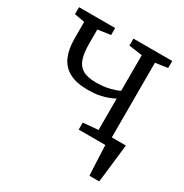

<svg xmlns="http://www.w3.org/2000/svg" viewBox="-169 -686 958 999"><g transform="rotate(30 310.5 -186.0)"><path d="M505.5 180Q504 157.5 503 134.8Q502 112 501 89.5Q500 67 499 44.5Q498 22 497 0L448 -51H591Q588.5 -28 585.8 -5Q583 18 580.5 41.2Q578 64.5 575.2 87.8Q572.5 111 569.8 134Q567 157 564 180ZM337 0V-42L427.5 -50V-238.5Q413 -230.5 391.2 -222.2Q369.5 -214 340.5 -208.2Q311.5 -202.5 274.5 -202.5Q204.5 -202.5 162 -225.8Q119.5 -249 100.5 -293Q81.5 -337 81.5 -399.5V-499.5L20 -510.5V-552.5H237V-510.5L160.5 -499.5V-414.5Q160.5 -360.5 171.8 -325.8Q183 -291 211.5 -274Q240 -257 293.5 -257Q336 -257 371.8 -266Q407.5 -275 427.5 -285V-499.5L347 -510.5V-552.5H580V-510.5L506.5 -499.5V-50L582 -42V0Z"/></g></svg>

Font: Merriweather 24pt Light
Style: Regular
Weight: 300
Designer: Eben Sorkin
Foundry: Eben Sorkin
Version: Version 2.100